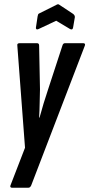

<svg xmlns="http://www.w3.org/2000/svg" viewBox="-20 -693 418 898"><path d="M36 185Q31 185 29 182Q27 179 29 174L97 -2L61 -480Q60 -486 63 -488.5Q66 -491 72 -491H153Q163 -491 163 -480L167 -275Q166 -243 165.5 -209.5Q165 -176 163 -143H165Q174 -176 184 -209.5Q194 -243 205 -275L272 -480Q275 -491 284 -491H369Q374 -491 376.5 -488.5Q379 -486 377 -480L126 174Q121 185 113 185ZM160 -557Q154 -554 150.5 -556.5Q147 -559 148 -564L156 -617Q157 -623 158.5 -626Q160 -629 165 -631L245 -671Q252 -675 257 -671L322 -628Q331 -621 330 -612L322 -565Q320 -551 308 -557L243 -596Z"/></svg>

Font: Sofia Sans Extra Condensed
Style: Bold Italic
Weight: 700
Italic angle: -9°
Designer: Botio Nikoltchev, Ani Petrova
Foundry: lettersoup
Version: Version 4.101